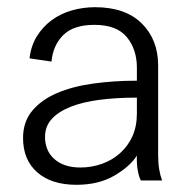

<svg xmlns="http://www.w3.org/2000/svg" viewBox="-20 -501 536 533"><path d="M371 0Q366 -9 362.5 -27.5Q359 -46 360 -69Q341 -39 297.5 -13.5Q254 12 192 12Q123 12 83.5 -22.5Q44 -57 44 -118Q44 -163 69.5 -193.5Q95 -224 138 -242.5Q181 -261 238.5 -269Q296 -277 360 -277V-313Q360 -364 332 -398Q304 -432 242 -432Q184 -432 155.5 -403.5Q127 -375 123 -330L62 -339Q66 -374 82.5 -400.5Q99 -427 123.5 -445Q148 -463 179 -472Q210 -481 244 -481Q328 -481 373.5 -436Q419 -391 419 -319V-71Q419 -48 422 -30.5Q425 -13 430 0ZM203 -36Q234 -36 262.5 -46Q291 -56 313 -75.5Q335 -95 347.5 -122.5Q360 -150 360 -186V-230Q304 -230 257 -224Q210 -218 176 -204.5Q142 -191 123.5 -170.5Q105 -150 105 -121Q105 -82 131.5 -59Q158 -36 203 -36Z"/></svg>

Font: Post Grotesk Light
Style: Light
Weight: 300
Version: Version 1.0